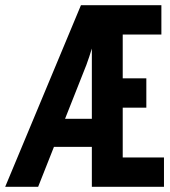

<svg xmlns="http://www.w3.org/2000/svg" viewBox="-20 -720 656 740"><path d="M0 0 292 -700H602V-587H453V-418H544V-305H453V-113H612V0H334V-533Q330.5 -521 324 -501.5Q317.5 -482 313 -470L127 0ZM172 -154 215 -262H350V-154Z"/></svg>

Font: Overpass Mono Light
Style: Regular
Weight: 300
Monospace: yes
Designer: Delve Withrington, Dave Bailey
Foundry: Delve Fonts LLC
Version: Version 4.000